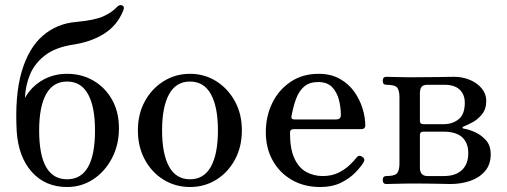

<svg xmlns="http://www.w3.org/2000/svg" viewBox="-20 -738 2032 770"><path d="M249 12Q162 12 108 -48Q54 -108 47 -211Q39 -356 67 -451Q95 -546 152 -595Q209 -644 286 -650Q361 -657 395.5 -673Q430 -689 449 -710Q460 -721 470.5 -716Q481 -711 474 -695Q450 -636 398 -603Q346 -570 273 -559Q202 -548 160.5 -516Q119 -484 100.5 -439.5Q82 -395 80 -345Q105 -390 149.5 -416Q194 -442 249 -442Q307 -442 354 -415Q401 -388 429 -339Q457 -290 457 -223Q457 -157 429 -103.5Q401 -50 354 -19Q307 12 249 12ZM249 -19Q361 -19 361 -215Q361 -310 333 -360.5Q305 -411 249 -411Q193 -411 165 -360.5Q137 -310 137 -215Q137 -19 249 -19Z M742 12Q684 12 636.5 -17Q589 -46 561 -97.5Q533 -149 533 -215Q533 -281 561 -332Q589 -383 636.5 -412.5Q684 -442 742 -442Q800 -442 847 -412.5Q894 -383 922 -332Q950 -281 950 -215Q950 -149 922 -97.5Q894 -46 847 -17Q800 12 742 12ZM742 -19Q798 -19 826 -70Q854 -121 854 -215Q854 -309 826 -360Q798 -411 742 -411Q686 -411 658 -360Q630 -309 630 -215Q630 -121 658 -70Q686 -19 742 -19Z M1264 12Q1199 12 1149.5 -17Q1100 -46 1073 -95.5Q1046 -145 1046 -208Q1046 -271 1071.5 -324Q1097 -377 1145 -409.5Q1193 -442 1258 -442Q1307 -442 1342.5 -422Q1378 -402 1400.5 -370.5Q1423 -339 1434 -303Q1445 -267 1445 -235Q1445 -220 1427 -220H1158Q1143 -220 1143 -206Q1143 -140 1161 -102Q1179 -64 1209 -48Q1239 -32 1274 -32Q1310 -32 1336.5 -45Q1363 -58 1381 -75Q1399 -92 1409 -105Q1419 -119 1433 -109Q1446 -101 1438 -87Q1428 -70 1405.5 -46.5Q1383 -23 1348 -5.5Q1313 12 1264 12ZM1161 -259H1328Q1347 -259 1347 -276Q1347 -308 1339 -338.5Q1331 -369 1311.5 -389Q1292 -409 1256 -409Q1221 -409 1200 -391Q1179 -373 1167.5 -342Q1156 -311 1149 -272Q1146 -259 1161 -259Z M1529 0Q1515 0 1515 -16Q1515 -32 1529 -32Q1564 -32 1573 -44Q1582 -56 1582 -83V-347Q1582 -375 1573 -386.5Q1564 -398 1529 -398Q1515 -398 1515 -414Q1515 -430 1529 -430Q1540 -430 1570 -429Q1600 -428 1623 -428Q1686 -428 1737 -429Q1788 -430 1801 -430Q1834 -430 1863.5 -418Q1893 -406 1911.5 -384Q1930 -362 1930 -333Q1930 -300 1912.5 -279Q1895 -258 1874 -247Q1853 -236 1840 -231Q1835 -230 1835 -226.5Q1835 -223 1840 -222Q1861 -219 1886 -207.5Q1911 -196 1929.5 -175Q1948 -154 1948 -119Q1948 -78 1925 -51.5Q1902 -25 1865.5 -12.5Q1829 0 1786 0Q1773 0 1735.5 -1Q1698 -2 1623 -2Q1599 -2 1569.5 -1Q1540 0 1529 0ZM1695 -32H1760Q1807 -32 1832.5 -56Q1858 -80 1858 -124Q1858 -165 1833.5 -187.5Q1809 -210 1759 -210H1678Q1664 -210 1664 -197V-65Q1664 -32 1695 -32ZM1678 -240H1760Q1794 -240 1819 -259.5Q1844 -279 1844 -326Q1844 -359 1823.5 -378.5Q1803 -398 1762 -398H1695Q1678 -398 1671 -390Q1664 -382 1664 -364V-253Q1664 -240 1678 -240Z"/></svg>

Font: TsukuhouMincho
Style: Regular
Weight: 400
Designer: Iose
Foundry: Typographish
Version: Version 1.001; ttfautohint (v1.8.3)